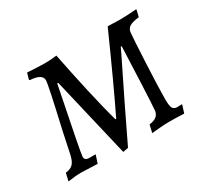

<svg xmlns="http://www.w3.org/2000/svg" viewBox="-110 -667 908 846"><g transform="rotate(-30 344.0 -244.0)"><path d="M202 -393H197Q132 -73 132 -57Q132 -38 154 -38H185Q185 -38 187 -36L174 3Q105 0 94 0Q62 0 24 6L33 -33Q58 -36 70.5 -48.5Q83 -61 90 -92L113 -201Q161 -410 161 -430Q161 -446 146 -455Q131 -464 99 -466L97 -470L106 -501Q162 -497 195 -497Q223 -497 255 -501Q274 -404 297.5 -299.5Q321 -195 340 -128H344Q408 -259 515 -499Q520 -500 527 -499.5Q534 -499 541 -499Q553 -498 576 -498Q607 -498 661 -502L662 -499L654 -466Q620 -462 605.5 -453Q591 -444 589 -424Q586 -393 580 -270.5Q574 -148 574 -93Q574 -60 580.5 -49Q587 -38 604 -38L626 -39L627 -36L615 2Q573 0 540 0Q514 0 483 3Q452 6 450 6L459 -33Q483 -36 495 -45.5Q507 -55 510 -72Q513 -110 517 -198.5Q521 -287 525 -393H520Q517 -386 513 -378Q509 -370 504 -359Q410 -169 325 9L298 14Q266 -123 202 -393Z"/></g></svg>

Font: Alegreya SC
Style: Italic
Weight: 400
Italic angle: -7°
Designer: Juan Pablo del Peral
Foundry: Huerta Tipografica
Version: Version 2.007; ttfautohint (v1.6)